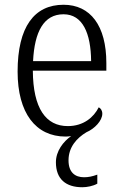

<svg xmlns="http://www.w3.org/2000/svg" viewBox="-20 -564 515 807"><path d="M326 223C346 223 371 218 389 208V170C367 178 351 181 333 181C296 181 268 161 268 110C268 54 303 16 343 -8C378 -23 410 -57 410 -86C410 -100 403 -109 395 -113C374 -71 331 -34 265 -34C173 -34 119 -108 118 -267H427V-299C427 -456 360 -544 247 -544C124 -544 54 -451 54 -263C54 -89 130 10 256 10C264 10 272 9 279 8C246 31 215 71 215 118C215 189 257 223 326 223ZM363 -307H119C125 -431 164 -504 247 -504C327 -504 362 -425 363 -307Z"/></svg>

Font: Noto Serif Myanmar SemiCondensed Light
Style: Regular
Weight: 300
Width: 4
Designer: Ben Mitchell and the Monotype Design Team
Foundry: Monotype Imaging Inc.
Version: Version 2.106